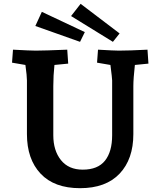

<svg xmlns="http://www.w3.org/2000/svg" viewBox="-20 -970 841 1005"><path d="M121 -268V-549Q121 -572 113 -630L43 -642L48 -710Q138 -705 167 -705Q212 -705 332 -710L337 -637L265 -630Q259 -575 259 -519V-262Q259 -182 299 -132Q339 -82 413 -82Q492 -82 529.5 -129Q567 -176 567 -262V-549Q567 -560 558 -630L488 -642L493 -710Q578 -705 602 -705Q657 -705 752 -710L757 -637L686 -630Q678 -558 678 -519V-268Q678 -137 606 -61Q534 15 399 15Q264 15 192.5 -61Q121 -137 121 -268ZM352 -886 402 -950 606 -795 571 -751ZM165 -834 199 -908 424 -802 399 -751Z"/></svg>

Font: Andada Pro ExtraBold
Style: Regular
Weight: 800
Designer: Carolina Giovagnoli
Foundry: Huerta Tipografica
Version: Version 3.005; ttfautohint (v1.8.4)